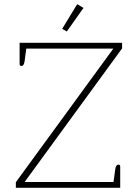

<svg xmlns="http://www.w3.org/2000/svg" viewBox="-20 -900 661 920"><path d="M278 -762 350 -880 380 -862 300 -749ZM56 -27 523 -667H106L98 -608Q95 -584 83 -584Q74 -584 74 -593V-695H565V-668L98 -28H524L532 -87Q535 -111 547 -111Q556 -111 556 -102V0H56Z"/></svg>

Font: Maitree ExtraLight
Style: Regular
Weight: 275
Designer: CadsonDemak Team
Foundry: CadsonDemak
Version: Version 1.003